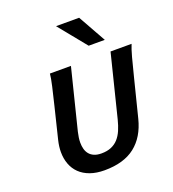

<svg xmlns="http://www.w3.org/2000/svg" viewBox="-172 -1114 1133 1257"><g transform="rotate(-20 394.5 -485.0)"><path d="M788.6 -705.6Q776.4 -676.3 762 -623.8Q747.6 -571.3 729 -495.6L662.1 -229.5Q632.3 -111.3 553.5 -49.6Q474.6 12.2 340.8 12.2Q283.7 12.2 240.5 -3.4Q197.3 -19 168.7 -46.9Q140.1 -74.7 125.7 -113.3Q111.3 -151.9 111.3 -197.3Q111.3 -235.8 121.6 -278.3L174.8 -495.6Q192.4 -567.4 204.8 -621.8Q217.3 -676.3 219.7 -705.6H366.2L261.2 -284.7Q256.8 -266.1 254.2 -247.8Q251.5 -229.5 251.5 -212.4Q251.5 -188.5 257.1 -167.7Q262.7 -147 275.4 -131.6Q288.1 -116.2 308.6 -107.4Q329.1 -98.6 358.9 -98.6Q398.4 -98.6 427.2 -110.8Q456.1 -123 476.3 -145.5Q496.6 -168 510.3 -199.7Q523.9 -231.4 533.7 -270.5L642.1 -705.6ZM524.4 -983.4 632.8 -790H520.5L363.3 -983.4Z"/></g></svg>

Font: Andika New Basic
Style: Bold Italic
Weight: 700
Italic angle: -14°
Designer: Victor Gaultney, Annie Olsen, Pablo Ugerman
Foundry: SIL International
Version: Version 5.500